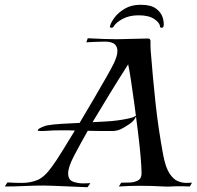

<svg xmlns="http://www.w3.org/2000/svg" viewBox="-60 -793 823 803"><path d="M529 -773Q571 -773 592.5 -757Q614 -741 620.5 -719.5Q627 -698 624 -683Q623 -677 616 -677Q609 -677 609 -683Q608 -698 585 -713.5Q562 -729 520 -729Q480 -729 452 -713.5Q424 -698 416 -683Q413 -677 406 -677Q399 -677 400 -683Q403 -698 419 -719.5Q435 -741 462.5 -757Q490 -773 527 -773ZM306 -10 161 -16Q152 -16 142.5 -16.5Q133 -17 123 -17Q83 -17 42 -15Q1 -13 -40 -13L-29 -30Q-12 -29 3 -28.5Q18 -28 31 -28Q68 -28 97.5 -40.5Q127 -53 158 -97Q175 -120 200 -160.5Q225 -201 253 -247Q238 -248 225 -248Q212 -248 200 -248Q183 -248 164 -247.5Q145 -247 121 -245H110Q98 -245 98 -248Q98 -253 112 -259.5Q126 -266 134 -268Q161 -273 195.5 -275Q230 -277 273 -279Q304 -331 333.5 -381.5Q363 -432 385.5 -471.5Q408 -511 417 -530Q423 -543 427 -555.5Q431 -568 431 -580Q431 -597 420.5 -607.5Q410 -618 381 -619Q363 -619 341 -618Q319 -617 301 -616L307 -633Q345 -631 375 -630Q405 -629 427 -629Q442 -629 454 -629.5Q466 -630 474 -630Q496 -631 516 -631Q536 -631 559 -632Q570 -632 569.5 -618.5Q569 -605 570 -584Q579 -469 590.5 -362Q602 -255 623 -142Q633 -92 649 -67.5Q665 -43 683.5 -35.5Q702 -28 719 -28Q726 -28 732 -28.5Q738 -29 743 -29L734 -13Q719 -14 708 -14Q697 -14 688 -14Q666 -14 654.5 -13Q643 -12 626 -13Q574 -16 525 -16Q482 -16 437 -13L447 -29Q461 -29 481 -29.5Q501 -30 516.5 -38Q532 -46 532 -68Q532 -93 528 -139Q524 -185 517 -241.5Q510 -298 502.5 -354Q495 -410 488 -455.5Q481 -501 476 -524Q437 -463 400 -402.5Q363 -342 327 -282L383 -285Q406 -286 432 -289.5Q458 -293 478 -297.5Q498 -302 503 -306Q505 -308 507 -308Q511 -308 506 -300Q499 -286 479.5 -273Q460 -260 446 -253Q428 -245 409.5 -245Q391 -245 371 -245Q352 -245 336.5 -245.5Q321 -246 307 -246Q292 -220 278 -194Q264 -168 250 -142Q237 -117 231 -99Q225 -81 225 -68Q225 -41 245 -33.5Q265 -26 288 -26Q296 -26 303.5 -26.5Q311 -27 318 -27Z"/></svg>

Font: Kings
Style: Regular
Weight: 400
Designer: Robert E. Leuschke
Foundry: Robert E. Leuschke
Version: Version 1.010; ttfautohint (v1.8.3)